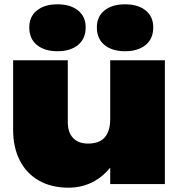

<svg xmlns="http://www.w3.org/2000/svg" viewBox="-20 -855 847 892"><path d="M299 17Q218 17 160 -16.5Q102 -50 71.5 -110.5Q41 -171 41 -251V-575H295V-287Q295 -240 319.5 -214Q344 -188 389 -188Q424 -188 446.5 -200.5Q469 -213 480.5 -238.5Q492 -264 492 -301V-575H746V0H492V-76Q460 -37 420 -14Q364 17 299 17ZM247 -617Q187 -617 151.5 -646Q116 -675 116 -728Q116 -778 151.5 -806.5Q187 -835 247 -835Q307 -835 342.5 -806.5Q378 -778 378 -728Q378 -675 342.5 -646Q307 -617 247 -617ZM561 -617Q501 -617 465.5 -646Q430 -675 430 -728Q430 -778 465.5 -806.5Q501 -835 561 -835Q621 -835 656.5 -806.5Q692 -778 692 -728Q692 -675 656.5 -646Q621 -617 561 -617Z"/></svg>

Font: Bounded
Style: Regular
Weight: 900
Designer: Vlad Churkin
Version: Version 1.0